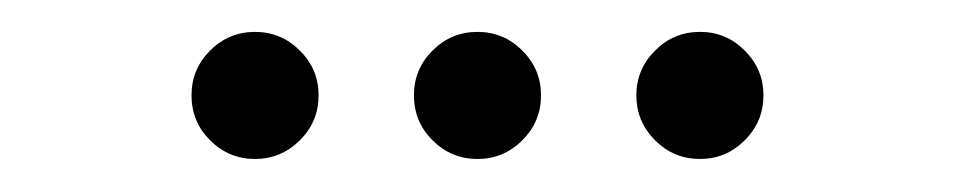

<svg xmlns="http://www.w3.org/2000/svg" viewBox="-20 -127 587 118"><path d="M175.8 -68.4Q175.8 -52.2 164.3 -40.8Q152.8 -29.3 136.7 -29.3Q120.6 -29.3 109.1 -40.8Q97.7 -52.2 97.7 -68.4Q97.7 -84.5 109.1 -95.9Q120.6 -107.4 136.7 -107.4Q152.8 -107.4 164.3 -95.9Q175.8 -84.5 175.8 -68.4ZM312.5 -68.4Q312.5 -52.2 301 -40.8Q289.6 -29.3 273.4 -29.3Q257.3 -29.3 245.8 -40.8Q234.4 -52.2 234.4 -68.4Q234.4 -84.5 245.8 -95.9Q257.3 -107.4 273.4 -107.4Q289.6 -107.4 301 -95.9Q312.5 -84.5 312.5 -68.4ZM449.2 -68.4Q449.2 -52.2 437.7 -40.8Q426.3 -29.3 410.2 -29.3Q394 -29.3 382.6 -40.8Q371.1 -52.2 371.1 -68.4Q371.1 -84.5 382.6 -95.9Q394 -107.4 410.2 -107.4Q426.3 -107.4 437.7 -95.9Q449.2 -84.5 449.2 -68.4Z"/></svg>

Font: DatDot Light
Style: Regular
Weight: 300
Designer: GGBot
Version: 1.00